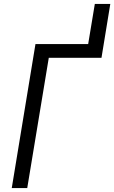

<svg xmlns="http://www.w3.org/2000/svg" viewBox="-20 -960 583 980"><path d="M40 0 161 -735H430L464 -940H543L498 -665H229L119 0Z"/></svg>

Font: Iosevka Curly
Style: Italic
Weight: 400
Italic angle: -9°
Monospace: yes
Designer: Belleve Invis
Foundry: Belleve Invis
Version: Version 22.1.2; ttfautohint (v1.8.4)